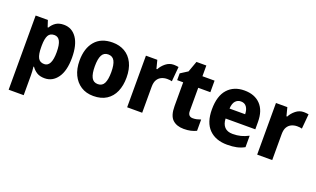

<svg xmlns="http://www.w3.org/2000/svg" viewBox="-90 -1171 3159 1919"><g transform="rotate(20 1489.5 -211.5)"><path d="M364 -559Q450 -559 500.5 -485.5Q551 -412 551 -275Q551 -137 498.5 -63.5Q446 10 362 10Q311 10 278.5 -10.5Q246 -31 225 -62H219Q222 -38 223.5 -15.5Q225 7 225 28V240H65V-549H195L218 -479H225Q248 -517 280.5 -538Q313 -559 364 -559ZM309 -430Q263 -430 244.5 -396Q226 -362 225 -291V-270Q225 -196 244 -159Q263 -122 310 -122Q388 -122 388 -276Q388 -355 368.5 -392.5Q349 -430 309 -430Z M1131 -276Q1131 -191 1103 -126.5Q1075 -62 1019 -26Q963 10 880 10Q803 10 747.5 -26Q692 -62 661.5 -126Q631 -190 631 -276Q631 -407 695.5 -483Q760 -559 883 -559Q956 -559 1012 -526.5Q1068 -494 1099.5 -430.5Q1131 -367 1131 -276ZM794 -275Q794 -197 814.5 -157Q835 -117 882 -117Q929 -117 949 -157Q969 -197 969 -276Q969 -354 948.5 -393Q928 -432 881 -432Q835 -432 814.5 -393Q794 -354 794 -275Z M1532 -559Q1544 -559 1558 -557.5Q1572 -556 1583 -554L1569 -397Q1550 -403 1518 -403Q1486 -403 1458.5 -390.5Q1431 -378 1414.5 -350.5Q1398 -323 1398 -276V0H1238V-549H1359L1382 -460H1390Q1410 -499 1447.5 -529Q1485 -559 1532 -559Z M1892 -121Q1913 -121 1933 -125.5Q1953 -130 1975 -138V-18Q1948 -5 1916 2.5Q1884 10 1842 10Q1766 10 1722.5 -31Q1679 -72 1679 -174V-426H1615V-498L1692 -547L1734 -663H1839V-549H1968V-426H1839V-180Q1839 -121 1892 -121Z M2284 -559Q2393 -559 2455 -494.5Q2517 -430 2517 -309V-231H2201Q2203 -173 2232.5 -141.5Q2262 -110 2319 -110Q2366 -110 2405 -120Q2444 -130 2486 -152V-30Q2448 -9 2405 0.5Q2362 10 2303 10Q2181 10 2111 -60.5Q2041 -131 2041 -271Q2041 -414 2106.5 -486.5Q2172 -559 2284 -559ZM2288 -444Q2253 -444 2230 -418.5Q2207 -393 2204 -338H2370Q2369 -386 2348.5 -415Q2328 -444 2288 -444Z M2915 -559Q2927 -559 2941 -557.5Q2955 -556 2966 -554L2952 -397Q2933 -403 2901 -403Q2869 -403 2841.5 -390.5Q2814 -378 2797.5 -350.5Q2781 -323 2781 -276V0H2621V-549H2742L2765 -460H2773Q2793 -499 2830.5 -529Q2868 -559 2915 -559Z"/></g></svg>

Font: Noto Sans Devanagari UI SemiCondensed ExtraBold
Style: Regular
Weight: 800
Width: 4
Designer: Jelle Bosma - Monotype Design Team
Foundry: Monotype Imaging Inc.
Version: Version 2.004; ttfautohint (v1.8.4.7-5d5b)